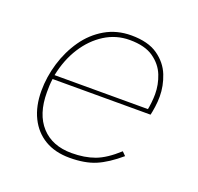

<svg xmlns="http://www.w3.org/2000/svg" viewBox="-95 -601 731 709"><g transform="rotate(20 270.0 -246.5)"><path d="M246 5Q189 5 148.5 -19Q108 -43 86 -87.5Q64 -132 64 -192Q64 -247 80.5 -301.5Q97 -356 128 -400.5Q159 -445 204.5 -471.5Q250 -498 307 -498Q373 -498 411.5 -471Q450 -444 466 -403.5Q482 -363 482 -321Q482 -301 479 -280Q476 -259 473 -247H88Q86 -233 85.5 -220Q85 -207 85 -194Q85 -108 128 -61Q171 -14 247 -14Q298 -14 337.5 -28.5Q377 -43 423 -85L437 -71Q389 -30 347.5 -12.5Q306 5 246 5ZM456 -258Q459 -272 461 -290Q463 -308 463 -324Q463 -361 449 -396.5Q435 -432 401 -456Q367 -480 307 -480Q254 -480 209.5 -452Q165 -424 134 -375.5Q103 -327 90 -263H463Z"/></g></svg>

Font: Hanken Grotesk Thin
Style: Italic
Weight: 250
Italic angle: -8°
Designer: Alfredo Marco Pradil
Foundry: Hanken Design Co.
Version: Version 3.013